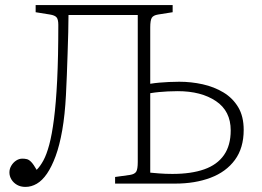

<svg xmlns="http://www.w3.org/2000/svg" viewBox="-20 -721 1027 754"><path d="M80 13Q61 13 47 5Q33 -3 25 -16Q17 -29 17 -44Q17 -58 24.5 -70.5Q32 -83 43.5 -90.5Q55 -98 68 -98Q77 -98 85.5 -96Q94 -94 103 -84.5Q112 -75 124 -54Q138 -68 150.5 -91Q163 -114 173.5 -153Q184 -192 192 -254Q200 -316 204.5 -406.5Q209 -497 209 -623Q209 -645 202 -653Q195 -661 176 -664L120 -673V-701H658V-673L601 -664Q582 -661 576 -651Q570 -641 570 -613V-392Q588 -395 606 -396.5Q624 -398 643.5 -399Q663 -400 684 -400Q731 -400 776 -390Q821 -380 857.5 -358Q894 -336 915.5 -300Q937 -264 937 -211Q937 -140 902.5 -93Q868 -46 807 -23Q746 0 668 0H432V-26L490 -34Q509 -37 515 -47Q521 -57 521 -85V-662H249Q249 -633 248 -594Q247 -555 245.5 -511.5Q244 -468 242.5 -425.5Q241 -383 239 -348Q235 -270 224.5 -210Q214 -150 198.5 -108Q183 -66 164.5 -39Q146 -12 124.5 0.5Q103 13 80 13ZM570 -43Q580 -42 604.5 -40Q629 -38 657 -38Q731 -38 782 -56Q833 -74 859.5 -112Q886 -150 886 -209Q886 -285 828 -324Q770 -363 678 -363Q657 -363 639 -362Q621 -361 604.5 -359.5Q588 -358 570 -355Z"/></svg>

Font: Literata ExtraLight
Style: Regular
Weight: 250
Designer: Latin by Veronika Burian and Jose Scaglione. Greek by Irene Vlachou. Cyrillic by Vera Evstafieva.
Foundry: TypeTogether
Version: Version 3.103;gftools[0.9.29]